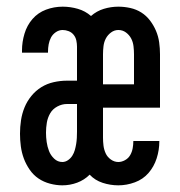

<svg xmlns="http://www.w3.org/2000/svg" viewBox="-20 -548 540 576"><path d="M167 8Q149 8 130 3Q111 -2 95.5 -12.5Q80 -23 69 -39Q58 -55 51.5 -72.5Q45 -90 42.5 -109Q40 -128 40 -147Q40 -167 43 -187Q46 -207 53.5 -225.5Q61 -244 74 -260Q87 -276 104 -286.5Q121 -297 141 -301.5Q161 -306 181 -306H211V-408Q211 -417 209 -426.5Q207 -436 201 -443.5Q195 -451 186 -454.5Q177 -458 168 -458Q157 -458 147.5 -451.5Q138 -445 133 -435.5Q128 -426 126 -415Q124 -404 124 -393V-390H46V-397Q46 -422 53.5 -447Q61 -472 77.5 -491Q94 -510 118 -519Q142 -528 168 -528Q191 -528 213.5 -521.5Q236 -515 253 -500Q270 -515 291.5 -521.5Q313 -528 335 -528Q353 -528 371 -524Q389 -520 404 -510.5Q419 -501 430 -486.5Q441 -472 448 -455.5Q455 -439 457.5 -421Q460 -403 460 -385V-225H289V-135Q289 -123 290.5 -111Q292 -99 297 -88Q302 -77 312.5 -69.5Q323 -62 335 -62Q345 -62 355 -67.5Q365 -73 370.5 -82.5Q376 -92 378 -103Q380 -114 380 -124V-125H458V-124Q458 -98 450 -73Q442 -48 425.5 -29Q409 -10 384.5 -1Q360 8 335 8Q311 8 288 0.5Q265 -7 249 -24Q233 -8 211.5 0Q190 8 167 8ZM289 -295H382V-385Q382 -397 380.5 -409.5Q379 -422 373.5 -432.5Q368 -443 358 -450.5Q348 -458 335 -458Q323 -458 313 -450.5Q303 -443 297.5 -432.5Q292 -422 290.5 -409.5Q289 -397 289 -385ZM167 -62Q176 -62 184 -67.5Q192 -73 197 -81Q202 -89 204.5 -98Q207 -107 208.5 -116Q210 -125 210.5 -134Q211 -143 211 -153V-236H181Q166 -236 152 -228.5Q138 -221 130.5 -208Q123 -195 120.5 -180Q118 -165 118 -150Q118 -136 120 -122Q122 -108 127 -95Q132 -82 142.5 -72Q153 -62 167 -62Z"/></svg>

Font: Iosevka Curly Slab
Style: Regular
Weight: 400
Monospace: yes
Designer: Belleve Invis
Foundry: Belleve Invis
Version: Version 22.1.2; ttfautohint (v1.8.4)